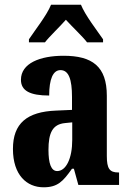

<svg xmlns="http://www.w3.org/2000/svg" viewBox="-20 -786 549 816"><path d="M103 -619V-606H171C191 -632 234 -672 260 -702C285 -674 334 -628 350 -606H418V-619C392 -657 342 -721 324 -766H197C179 -721 128 -657 103 -619ZM165 10C225 10 248 -15 286 -69H294L313 0H486V-53H483C446 -53 434 -69 434 -123V-379C434 -504 372 -549 250 -549C150 -549 69 -517 69 -447C69 -400 108 -380 189 -380C189 -449 205 -488 237 -488C272 -488 286 -449 286 -374V-319L218 -316C95 -311 35 -262 35 -153C35 -42 94 10 165 10ZM223 -59C197 -59 186 -92 186 -149C186 -221 203 -258 257 -263L287 -266V-191C287 -113 261 -59 223 -59Z"/></svg>

Font: Noto Serif Tamil ExtraCondensed ExtraBold
Style: Regular
Weight: 800
Width: 2
Designer: Indian Type Foundry, Tom Grace, and the Monotype Design Team
Foundry: Monotype Imaging Inc.
Version: Version 2.004